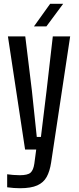

<svg xmlns="http://www.w3.org/2000/svg" viewBox="-20 -793 417 1018"><path d="M113 0 22 -600H114L149 -313L175 -67H197L227 -313L260 -600H352L251 69Q244 115 227.5 145Q211 175 177.5 190Q144 205 86 205Q54 205 18 200V131Q30 133 49.5 134.5Q69 136 85 136Q127 136 142 122.5Q157 109 162 75L172 0ZM160 -653 246 -773H315L226 -653Z"/></svg>

Font: Big Shoulders Text Medium
Style: Regular
Weight: 500
Designer: Patric King
Foundry: XO Type Co
Version: Version 1.000; ttfautohint (v1.8.2)